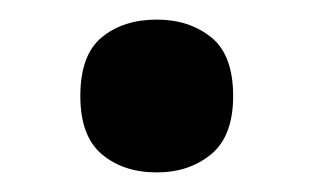

<svg xmlns="http://www.w3.org/2000/svg" viewBox="-20 -163 320 196"><path d="M62 -65Q62 -107 84 -125Q106 -143 140 -143Q173 -143 195.5 -125Q218 -107 218 -65Q218 -24 195.5 -5.5Q173 13 140 13Q106 13 84 -5.5Q62 -24 62 -65Z"/></svg>

Font: Noto Sans Khmer Condensed SemiBold
Style: Regular
Weight: 600
Width: 3
Designer: Danh Hong and the Monotype Design Team
Foundry: Monotype Imaging Inc.
Version: Version 2.004